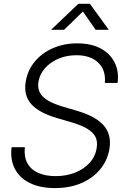

<svg xmlns="http://www.w3.org/2000/svg" viewBox="-20 -963 650 995"><path d="M264.6 11.7Q188 11.7 134.8 -14.4Q81.5 -40.5 56.9 -88.4Q32.2 -136.2 40 -200.2H108.9Q103.5 -152.3 121.1 -118.9Q138.7 -85.4 176.5 -67.9Q214.4 -50.3 267.6 -50.3Q323.7 -50.3 369.1 -68.4Q414.6 -86.4 444.3 -119.1Q474.1 -151.9 481 -195.8Q486.8 -230 474.4 -254.2Q461.9 -278.3 431.6 -296.1Q401.4 -314 352.5 -328.6L272.5 -352.1Q182.6 -378.4 142.1 -423.3Q101.6 -468.3 113.3 -540Q123 -599.1 160.2 -643.8Q197.3 -688.5 254.4 -713.4Q311.5 -738.3 380.4 -738.3Q451.2 -738.3 500.5 -712.4Q549.8 -686.5 573.5 -640.4Q597.2 -594.2 589.4 -533.2H523.4Q529.3 -599.1 489.5 -637.9Q449.7 -676.8 375.5 -676.8Q325.2 -676.8 283.2 -658.9Q241.2 -641.1 213.6 -610.1Q186 -579.1 179.2 -539.1Q173.8 -505.9 187.5 -481.7Q201.2 -457.5 231 -440.7Q260.7 -423.8 303.2 -411.1L379.4 -388.7Q421.4 -376.5 455.1 -359.4Q488.8 -342.3 511.7 -319.1Q534.7 -295.9 544.2 -264.4Q553.7 -232.9 547.4 -192.4Q537.6 -132.8 500 -86.7Q462.4 -40.5 402.3 -14.4Q342.3 11.7 264.6 11.7ZM312 -808.6H246.1L246.6 -810.5L386.2 -943.4H445.8L542.5 -810.5L542 -808.6H475.6L409.7 -903.3Z"/></svg>

Font: Inter 24pt Light
Style: Italic
Weight: 300
Italic angle: -9.3988°
Designer: Rasmus Andersson
Foundry: rsms
Version: Version 4.001;git-66647c0bb